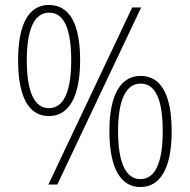

<svg xmlns="http://www.w3.org/2000/svg" viewBox="-20 -744 764 774"><path d="M177 -724C96 -724 53 -647 53 -501C53 -355 95 -276 177 -276C257 -276 303 -353 303 -501C303 -647 261 -724 177 -724ZM549 -714H513L175 0H211ZM178 -693C239 -693 267 -626 267 -501C267 -375 237 -308 177 -308C119 -308 88 -373 88 -501C88 -630 120 -693 178 -693ZM547 -438C467 -438 421 -363 421 -216C421 -65 467 10 546 10C625 10 672 -64 672 -215C672 -362 629 -438 547 -438ZM547 -407C608 -407 636 -340 636 -215C636 -91 607 -22 546 -22C487 -22 456 -88 456 -215C456 -344 489 -407 547 -407Z"/></svg>

Font: Noto Sans Thai Looped SemiCondensed ExtraLight
Style: Regular
Weight: 200
Width: 4
Designer: Sasikarn Vongin, Ben Mitchell
Foundry: The Fontpad Ltd
Version: Version 1.001